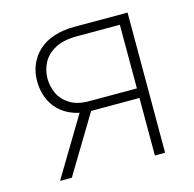

<svg xmlns="http://www.w3.org/2000/svg" viewBox="-84 -613 707 699"><g transform="rotate(-15 270.0 -264.0)"><path d="M201.2 -236.3H246.1L103.5 0H59.1ZM254.9 -528.3H455.1V0H416.5V-492.7H254.9Q204.1 -492.7 172.4 -475.6Q140.6 -458.5 126 -430.9Q111.3 -403.3 111.3 -371.6Q111.3 -341.8 124 -314.7Q136.7 -287.6 164.6 -270.3Q192.4 -252.9 236.3 -252.9H435.1V-216.8H236.3Q196.8 -216.8 166.3 -228.5Q135.7 -240.2 114.7 -261.2Q93.8 -282.2 83 -310.8Q72.3 -339.4 72.3 -372.6Q72.3 -406.2 84.5 -434.6Q96.7 -462.9 119.6 -484.1Q142.6 -505.4 176.8 -516.8Q210.9 -528.3 254.9 -528.3Z"/></g></svg>

Font: Roboto ExtraLight
Style: Regular
Weight: 250
Designer: Christian Robertson
Foundry: Google
Version: Version 3.009; 2024